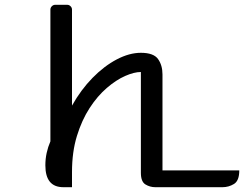

<svg xmlns="http://www.w3.org/2000/svg" viewBox="-20 -780 1017 800"><path d="M280 0H244Q169 0 169 -91Q169 -118 174.5 -143Q180 -168 190 -191V-740Q190 -748 196 -754Q202 -760 210 -760H260Q268 -760 274 -754Q280 -748 280 -740V-340Q317 -406 365.5 -455.5Q414 -505 466.5 -532.5Q519 -560 567 -560Q620 -560 638.5 -534Q657 -508 657 -470V-70H977Q977 -27 955 -13.5Q933 0 907 0H627Q605 0 586 -11.5Q567 -23 567 -60V-480Q539 -480 501.5 -463.5Q464 -447 425 -413.5Q386 -380 353.5 -330Q321 -280 300.5 -213.5Q280 -147 280 -63Z"/></svg>

Font: Warnes
Style: Regular
Weight: 400
Designer: Eduardo Rodriguez Tunni
Foundry: Eduardo Rodriguez Tunni
Version: Version 1.002; ttfautohint (v1.8.4.7-5d5b);gftools[0.9.23]